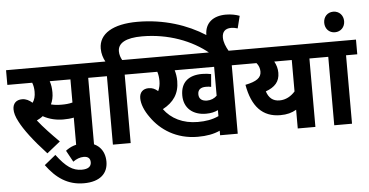

<svg xmlns="http://www.w3.org/2000/svg" viewBox="-67 -1030 2753 1431"><g transform="rotate(-5 1309.0 -314.0)"><path d="M253 22 353 -58C295 -116 240 -173 196 -229C213 -237 229 -246 242 -257C290 -230 343 -219 394 -219C422 -219 448 -221 472 -226V0H605V-512H689V-622H0V-512H186C194 -492 198 -468 198 -444C198 -410 191 -384 176 -363C153 -383 129 -396 100 -396C55 -396 30 -369 30 -327C30 -301 38 -271 59 -232C90 -171 154 -85 253 22ZM392 -330C362 -330 337 -332 311 -339C323 -364 330 -393 330 -427C330 -459 326 -486 317 -512H472V-339C446 -332 420 -330 392 -330Z M505 268C627 268 686 209 686 122C686 34 631 -29 529 -29C471 -29 429 -13 393 15L440 101C464 83 492 72 520 72C552 72 569 87 569 116C569 148 546 166 498 166C431 166 381 132 311 39L226 108C299 208 384 268 505 268Z M878 -512H962V-622H869C858 -641 850 -664 850 -689C850 -751 911 -785 1031 -785C1225 -785 1402 -719 1526 -615H1669L1668 -616C1645 -655 1631 -690 1631 -724C1631 -766 1654 -790 1698 -790C1714 -790 1730 -787 1747 -782L1770 -874C1744 -884 1708 -892 1668 -892C1573 -892 1510 -844 1510 -753C1379 -837 1205 -896 1006 -896C823 -896 717 -832 717 -721C717 -682 728 -650 743 -622H675V-512H745V0H878Z M1679 -512H1763V-622H948V-512H1122C1129 -491 1132 -467 1132 -443C1132 -416 1127 -391 1116 -368C1094 -387 1073 -396 1047 -396C1005 -396 978 -371 978 -327C978 -284 998 -232 1037 -179C1104 -83 1220 -3 1381 -3C1448 -3 1501 -13 1547 -34V0H1679ZM1473 -266C1437 -266 1412 -282 1412 -318C1412 -352 1433 -369 1473 -369C1488 -369 1500 -368 1512 -365L1520 -460C1502 -464 1477 -467 1453 -467C1349 -467 1292 -416 1292 -320C1292 -224 1360 -169 1457 -169C1494 -169 1523 -176 1547 -188V-143C1499 -121 1450 -113 1391 -113C1279 -113 1192 -158 1139 -231C1220 -274 1264 -336 1264 -430C1264 -462 1259 -489 1252 -512H1547V-296C1528 -277 1502 -266 1473 -266Z M2344 -622H1749V-512H1864C1880 -493 1888 -471 1888 -447C1888 -401 1853 -375 1768 -358C1797 -193 1875 -110 2008 -110C2057 -110 2094 -120 2128 -140V0H2260V-512H2344ZM1915 -296C1984 -321 2020 -360 2020 -426C2020 -457 2012 -485 1997 -512H2128V-277C2098 -243 2058 -220 2012 -220C1961 -220 1931 -247 1915 -296Z M2534 -512H2618V-622H2331V-512H2401V0H2534Z M2393 -767C2393 -723 2423 -690 2467 -690C2511 -690 2542 -723 2542 -767C2542 -811 2511 -844 2467 -844C2423 -844 2393 -811 2393 -767Z"/></g></svg>

Font: Noto Sans Devanagari SemiCondensed
Style: Bold
Weight: 700
Width: 4
Designer: Jelle Bosma - Monotype Design Team
Foundry: Monotype Imaging Inc.
Version: Version 2.004